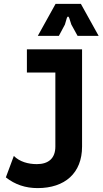

<svg xmlns="http://www.w3.org/2000/svg" viewBox="-20 -953 526 985"><path d="M173 12C313 12 401 -65 401 -201V-700H118V-581H264V-201C264 -141 229 -111 169 -111C125 -111 81 -123 51 -153L10 -43C57 -6 111 12 173 12ZM174 -769H282L313 -827L323 -861C326 -870 332 -870 335 -861L346 -827L378 -769H486L395 -933H265Z"/></svg>

Font: Finlandica SemiBold
Style: Regular
Weight: 600
Designer: Niklas Ekholm, Juho Hiilivirta, Jaakko Suomalainen
Foundry: Helsinki Type Studio
Version: Version 2.000;Glyphs 3.2 (3202)